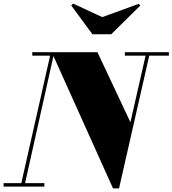

<svg xmlns="http://www.w3.org/2000/svg" viewBox="-60 -1041 962 1071"><path d="M570.5 10 228.5 -750H483.5L667.5 -359L756.5 -750H777L604 10ZM-40 0V-19.5H187.5V0ZM54.5 0 219.5 -730.5H120V-750H243L75.5 0ZM636.5 -730.5V-750H882V-730.5ZM455.5 -850 337.5 -1010.5 348 -1021 510.5 -945.5 713.5 -1019.5 723 -1010.5 560.5 -850Z"/></svg>

Font: Bodoni Moda 11pt Black
Style: Italic
Weight: 900
Italic angle: -13°
Designer: Owen Earl
Foundry: indestructible type
Version: Version 2.004